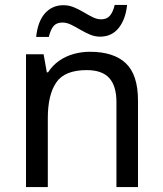

<svg xmlns="http://www.w3.org/2000/svg" viewBox="-20 -755 658 775"><path d="M343 -546Q439 -546 488 -499.5Q537 -453 537 -349V0H450V-343Q450 -408 421 -440Q392 -472 330 -472Q241 -472 207 -422Q173 -372 173 -278V0H85V-536H156L169 -463H174Q192 -491 218.5 -509.5Q245 -528 277 -537Q309 -546 343 -546ZM126 -606Q129 -636 137.5 -659.5Q146 -683 160 -699.5Q174 -716 193 -725Q212 -734 236 -734Q258 -734 278.5 -725.5Q299 -717 318 -705.5Q337 -694 354.5 -685.5Q372 -677 388 -677Q411 -677 423.5 -691.5Q436 -706 443 -735H493Q487 -677 459 -642Q431 -607 384 -607Q363 -607 343 -615.5Q323 -624 303.5 -635.5Q284 -647 266.5 -655.5Q249 -664 232 -664Q208 -664 196 -649.5Q184 -635 177 -606Z"/></svg>

Font: Noto Sans Tamil
Style: Regular
Weight: 400
Designer: Jelle Bosma - Monotype Design Team
Foundry: Monotype Imaging Inc.
Version: Version 2.003